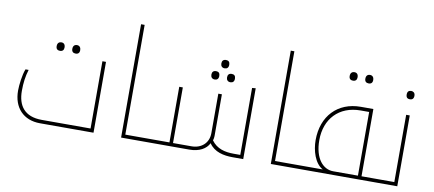

<svg xmlns="http://www.w3.org/2000/svg" viewBox="-68 -1014 2863 1268"><g transform="rotate(10 1363.0 -380.0)"><path d="M292 -494C309 -494 318 -504 318 -521C318 -541 308 -551 292 -551C280 -551 265 -545 265 -521C265 -498 280 -494 292 -494ZM397 -494C415 -494 423 -505 423 -521C423 -538 414 -551 397 -551C380 -551 370 -541 370 -521C370 -503 380 -494 397 -494Z M245 0H604V-475H580V-24H253C136 -24 90 -92 90 -190C90 -245 96 -288 110 -334H89C73 -294 65 -224 65 -187C65 -74 133 0 245 0Z M957 -24H813V-760H789V0H957C960 0 962 -2 962 -5V-20C962 -23 960 -24 957 -24Z M1383 -569C1399 -569 1409 -578 1409 -597C1409 -616 1400 -625 1383 -625C1364 -625 1356 -614 1356 -597C1356 -581 1365 -569 1383 -569ZM1331 -485C1347 -485 1357 -494 1357 -513C1357 -532 1348 -541 1331 -541C1312 -541 1304 -530 1304 -513C1304 -497 1313 -485 1331 -485ZM1436 -485C1452 -485 1462 -494 1462 -513C1462 -532 1453 -541 1436 -541C1417 -541 1409 -530 1409 -513C1409 -497 1418 -485 1436 -485Z M1536 0H1608V-475L1584 -473V-24H1539C1481 -24 1426 -37 1390 -87C1393 -96 1395 -109 1395 -117V-397H1371V-132C1371 -66 1323 -24 1257 -24H1133V-397H1109V-24H947C944 -24 942 -23 942 -20V-5C942 -2 944 0 947 0H1246C1313 0 1358 -26 1378 -66C1413 -13 1477 0 1536 0Z M1961 -24H1817V-760H1793V0H1961C1964 0 1966 -2 1966 -5V-20C1966 -23 1964 -24 1961 -24Z M2232 -636C2249 -636 2258 -646 2258 -663C2258 -683 2248 -693 2232 -693C2220 -693 2205 -687 2205 -663C2205 -640 2220 -636 2232 -636ZM2337 -636C2355 -636 2363 -647 2363 -663C2363 -680 2354 -693 2337 -693C2320 -693 2310 -683 2310 -663C2310 -645 2320 -636 2337 -636Z M2483 -24H2397V-475H2313C2158 -475 2057 -368 2057 -207C2057 -138 2081 -54 2137 -24H1951C1948 -24 1946 -23 1946 -20V-5C1946 -2 1948 0 1951 0H2483C2486 0 2488 -1 2488 -3V-20C2488 -23 2487 -24 2483 -24ZM2373 -24H2207C2140 -24 2081 -86 2081 -211C2081 -353 2171 -451 2316 -451H2373Z M2623 -580C2637 -580 2649 -587 2649 -608C2649 -630 2634 -636 2623 -636C2607 -636 2597 -628 2597 -608C2597 -588 2607 -580 2623 -580Z M2473 0H2641V-475H2617V-24H2473C2470 -24 2468 -23 2468 -20V-5C2468 -2 2470 0 2473 0Z"/></g></svg>

Font: Noto Kufi Arabic Thin
Style: Regular
Weight: 100
Designer: Monotype Design Team, David Williams, Khaled Hosny
Foundry: Google LLC
Version: Version 2.109